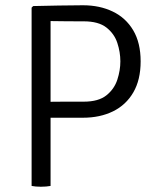

<svg xmlns="http://www.w3.org/2000/svg" viewBox="-20 -706 594 729"><path d="M514 -473Q514 -403 486.2 -355.2Q458.5 -307.5 409 -283.2Q359.5 -259 295 -259H142V-319Q160.5 -319.5 191 -319.8Q221.5 -320 251.2 -320Q281 -320 298 -320Q354 -320 384 -344Q414 -368 425.5 -403.5Q437 -439 437 -473Q437 -508 425.5 -543Q414 -578 384 -601.5Q354 -625 298 -625Q272.5 -625 236.2 -625.2Q200 -625.5 172 -626V0Q164.5 1.5 155 2.2Q145.5 3 135 3Q125.5 3 116.2 2.2Q107 1.5 100 0V-677L106 -683Q158 -684 203 -685Q248 -686 295 -686Q358.5 -686 408 -662.2Q457.5 -638.5 485.8 -591Q514 -543.5 514 -473Z"/></svg>

Font: Signika Negative Light
Style: Regular
Weight: 300
Designer: Anna Giedry
Foundry: Anna Giedry
Version: Version 2.001